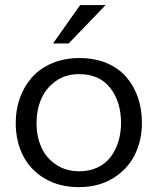

<svg xmlns="http://www.w3.org/2000/svg" viewBox="-20 -749 644 780"><path d="M302.7 -513.2Q364.3 -513.2 413.1 -492.7Q461.9 -472.2 492.9 -436.3Q523.9 -400.4 540.3 -353Q556.6 -305.7 556.6 -250.5Q556.6 -178.7 527.6 -120.1Q498.5 -61.5 439.5 -25.1Q380.4 11.2 300.8 11.2Q220.2 11.2 161.1 -24.2Q102.1 -59.6 73 -117.9Q43.9 -176.3 43.9 -249.5Q43.9 -304.2 61.3 -352.1Q78.6 -399.9 110.8 -435.8Q143.1 -471.7 192.6 -492.4Q242.2 -513.2 302.7 -513.2ZM471.7 -249.5Q471.7 -335.4 428 -391.6Q384.3 -447.8 300.8 -447.8Q246.1 -447.8 206.3 -419.4Q166.5 -391.1 147.5 -346.7Q128.4 -302.2 128.4 -248.5Q128.4 -195.3 147.5 -151.9Q166.5 -108.4 206.8 -80.8Q247.1 -53.2 302.7 -53.2Q344.2 -53.2 377.2 -69.1Q410.2 -85 430.4 -112.5Q450.7 -140.1 461.2 -175Q471.7 -210 471.7 -249.5ZM195.3 -572.3 305.7 -728.5H409.2L258.8 -572.3Z"/></svg>

Font: RGR Online_21
Style: Regular
Weight: 400
Italic angle: -12°
Designer: vernon adams
Foundry: vernon adams
Version: Version 1.000